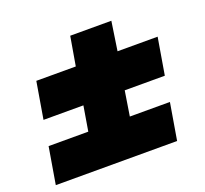

<svg xmlns="http://www.w3.org/2000/svg" viewBox="-110 -755 930 873"><g transform="rotate(-20 355.5 -318.0)"><path d="M605 -10H18L48 -188H240L260 -308H67L97 -486H288L312 -626H511L490 -486H684L654 -308H460L441 -188H635Z"/></g></svg>

Font: Georama ExtraExtended ExtraBold
Style: Italic
Weight: 800
Width: 8
Italic angle: -9°
Designer: Jean-Baptiste Levee
Foundry: Production Type
Version: Version 1.000